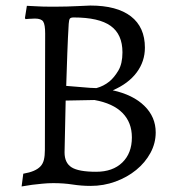

<svg xmlns="http://www.w3.org/2000/svg" viewBox="-20 -661 637 693"><path d="M172 0Q153 0 133 2Q113 4 96 6Q77 9 58 12L64 -34Q87 -38 102 -44.5Q117 -51 126 -60.5Q135 -70 138.5 -84.5Q142 -99 142 -120L143 -540Q143 -572 136 -583Q129 -594 106 -594Q101 -594 95 -593.5Q89 -593 84 -593Q78 -592 72 -592L70 -596L77 -640Q98 -639 118 -638Q135 -637 154.5 -637Q174 -637 188 -637Q202 -637 222 -637.5Q242 -638 261 -639Q283 -640 306 -641Q402 -641 452.5 -602Q503 -563 503 -489Q503 -439 473 -399Q443 -359 387 -335Q460 -319 501 -279Q542 -239 542 -183Q542 -144 523 -109Q504 -74 471.5 -47.5Q439 -21 396.5 -5.5Q354 10 307 10Q274 10 242 5Q210 0 172 0ZM217 -298 213 -111Q213 -73 238.5 -57Q264 -41 327 -41Q387 -41 421.5 -74.5Q456 -108 456 -165Q456 -219 422 -253.5Q388 -288 321 -300ZM219 -351Q246 -349 268 -347Q287 -345 304.5 -344Q322 -343 328 -343Q354 -350 375 -367Q392 -381 407 -406Q422 -431 422 -472Q422 -537 379.5 -567.5Q337 -598 246 -598Q235 -598 232 -593.5Q229 -589 228 -575Q225 -526 223 -470Q221 -414 219 -351Z"/></svg>

Font: Alegreya
Style: Regular
Weight: 400
Designer: Juan Pablo del Peral
Foundry: Juan Pablo del Peral
Version: Version 1.003